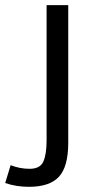

<svg xmlns="http://www.w3.org/2000/svg" viewBox="-90 -532 372 745"><path d="M174.8 22Q174.8 114.7 138.7 153.8Q102.5 192.9 22 192.9Q-26.9 192.9 -69.8 178.2L-48.8 108.9Q-13.2 123 24.9 123Q65.9 123 78.4 94.5Q90.8 65.9 90.8 12.2V-512.2H174.8Z"/></svg>

Font: ClearSansRegular
Style: Regular
Weight: 400
Foundry: Intel Corporation
Version: Version 1.00